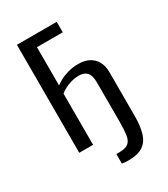

<svg xmlns="http://www.w3.org/2000/svg" viewBox="-180 -662 779 890"><g transform="rotate(-30 209.5 -216.5)"><path d="M238 145Q226 145 219 144Q212 143 205 142V91H221Q256 91 271 77.5Q286 64 289.5 36Q293 8 293 -33V-240Q293 -280 278 -295.5Q263 -311 235 -311Q215 -311 195.5 -305.5Q176 -300 159.5 -291.5Q143 -283 133 -274V0H59V-578H272V-522H134V-317Q142 -324 160 -334Q178 -344 204 -351.5Q230 -359 260 -359Q293 -359 316.5 -347Q340 -335 353.5 -311.5Q367 -288 367 -253V-17Q367 34 356 71Q345 108 317.5 126.5Q290 145 238 145Z"/></g></svg>

Font: Oswald Light
Style: Regular
Weight: 300
Designer: Vernon Adams
Foundry: Vernon Adams
Version: Version 4.103;gftools[0.9.33.dev8+g029e19f]